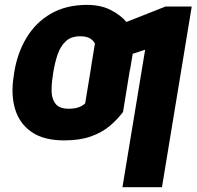

<svg xmlns="http://www.w3.org/2000/svg" viewBox="-20 -573 816 797"><path d="M266.1 -121.6Q288.1 -121.6 304.9 -127.2Q321.8 -132.8 333.5 -143.6L362.3 -318.8H524.9L490.7 -108.4Q467.3 -76.7 434.8 -49.6Q402.3 -22.5 356.4 -6.3Q310.5 9.8 246.6 9.8Q161.6 9.8 111.1 -25.1Q60.5 -60.1 42.5 -120.8Q24.4 -181.6 37.1 -258.3L38.6 -270Q51.8 -353.5 90.6 -417.2Q129.4 -481 192.4 -516.8Q255.4 -552.7 340.8 -552.7Q398.9 -552.7 440.4 -531.2Q481.9 -509.8 507.6 -478.8Q533.2 -447.8 542.5 -419.9L520 -283.7L358.4 -296.9L374 -392.1Q366.2 -406.7 351.8 -414.6Q337.4 -422.4 313.5 -422.4Q275.4 -422.4 253.2 -401.9Q231 -381.3 219.2 -346.9Q207.5 -312.5 200.7 -270L199.2 -258.3Q193.4 -222.7 194.3 -191.7Q195.3 -160.6 211.4 -141.1Q227.5 -121.6 266.1 -121.6ZM775.9 -545.9 652.3 204.1H488.3L582.5 -366.7L456.5 -325.2L480.5 -472.2L667 -545.9Z"/></svg>

Font: Inter 20pt ExtraBold
Style: Italic
Weight: 800
Italic angle: -9.3988°
Version: Version 4.001;git-66647c0bb